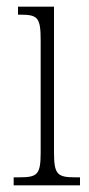

<svg xmlns="http://www.w3.org/2000/svg" viewBox="-20 -556 268 576"><path d="M21 0H220V-24H207C152 -24 142 -32 142 -100V-536H34V-512H41C94 -512 102 -503 102 -434V-99C102 -31 92 -24 36 -24H21Z"/></svg>

Font: Noto Serif Sinhala ExtraCondensed ExtraLight
Style: Regular
Weight: 200
Width: 2
Designer: Jelle Bosma - Monotype Design Team
Foundry: Monotype Imaging Inc.
Version: Version 2.007